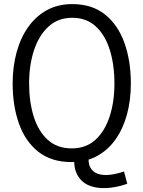

<svg xmlns="http://www.w3.org/2000/svg" viewBox="-20 -799 714 959"><path d="M337.9 10.5Q236.4 10.5 171.4 -41Q106.4 -92.5 74.8 -181.4Q43.2 -270.3 43.2 -381.7Q43.2 -465.3 62.8 -537.3Q82.5 -609.4 120.3 -663.3Q158.2 -717.2 213.5 -747.9Q268.8 -778.5 340.9 -778.5Q440.2 -778.5 505.1 -726.2Q569.9 -673.8 601.7 -584.2Q633.6 -494.7 633.6 -382Q633.6 -299.2 614.4 -228.1Q595.3 -157 557.6 -103.4Q519.9 -49.8 464.7 -19.6Q409.5 10.5 337.9 10.5ZM615.6 119Q559.8 138.4 508.9 140.5Q458.1 142.6 420.3 125.4Q382.6 108.2 363.8 69.4Q345.1 30.5 352.5 -31.3H424.7Q417.7 13.5 431.1 37.6Q444.4 61.6 470.8 69.8Q497.2 78 531.2 73.7Q565.2 69.5 599.4 57.4ZM338.2 -57.8Q409.6 -57.8 456.7 -100.8Q503.8 -143.8 527.7 -217.4Q551.6 -291 551.6 -381.7Q551.6 -475.3 528.5 -549.4Q505.5 -623.5 458.7 -666.8Q412 -710.2 340.9 -710.2Q270.2 -710.2 222.2 -666.2Q174.3 -622.2 149.9 -548.1Q125.4 -474 125.4 -382Q125.4 -290 148.6 -216.4Q171.8 -142.8 218.9 -100.3Q266 -57.8 338.2 -57.8Z"/></svg>

Font: Yaldevi ExtraLight
Style: Regular
Weight: 200
Designer: Sol Matas, Rajitha Manaperi, Kosala Senevirathne
Foundry: Mooniak
Version: Version 1.100